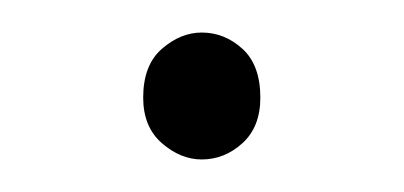

<svg xmlns="http://www.w3.org/2000/svg" viewBox="-20 -382 248 118"><path d="M104 -284Q91 -284 79.5 -294Q68 -304 68 -322Q68 -342 79.5 -352Q91 -362 104 -362Q118 -362 129 -352Q140 -342 140 -322Q140 -304 129 -294Q118 -284 104 -284Z"/></svg>

Font: SourceSans3VF
Style: Regular
Weight: 200
Designer: Paul D. Hunt
Foundry: Adobe
Version: Version 3.052;hotconv 1.1.0;makeotfexe 2.6.0